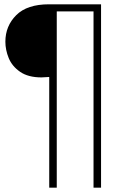

<svg xmlns="http://www.w3.org/2000/svg" viewBox="-20 -762 610 893"><path d="M173 -402Q111 -402 73.5 -428Q36 -454 20.5 -492Q5 -530 5 -568Q5 -641 55.5 -691.5Q106 -742 208 -742H450V111H415V-709H244V111H209V-404Q183 -402 173 -402Z"/></svg>

Font: TypoPRO Montserrat
Style: Regular
Weight: 275
Designer: Julieta Ulanovsky
Foundry: Julieta Ulanovsky
Version: Version 6.001